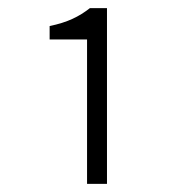

<svg xmlns="http://www.w3.org/2000/svg" viewBox="-20 -899 442 472"><path d="M194 -447H243V-879H201C174 -858 146 -844 102 -835V-802H194Z"/></svg>

Font: Spoqa Han Sans Neo Light
Style: Regular
Weight: 300
Designer: [Spoqa Han Sans Neo] Dong-huui Kim ___ Younghwa Kang ___ Yujin Lee ___ [Noto Sans] Ryoko NISHIZUKA ____ (kana & ideograp
Foundry: Spoqa (http://www.spoqa-han-sans.com)
Version: Version 1.100;hotconv 1.0.109;makeotfexe 2.5.65596